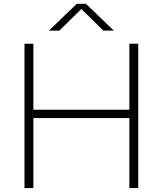

<svg xmlns="http://www.w3.org/2000/svg" viewBox="-20 -964 834 984"><path d="M105.5 0V-740H151V-401.5H643V-740H688.5V0H643V-359H151V0ZM563.5 -807H510L397 -918L284 -807H230.5L373.5 -944.5H420.5Z"/></svg>

Font: Encode Sans Expanded ExtraLight
Style: Regular
Weight: 275
Width: 7
Designer: Multiple Designers
Foundry: Impallari Type
Version: Version 2.000